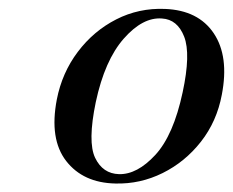

<svg xmlns="http://www.w3.org/2000/svg" viewBox="-20 -732 535 441"><path d="M359 -711.5Q435.5 -708.5 471 -655.5Q506.5 -602.5 489.5 -514.5Q478 -453 441.5 -406.5Q405 -360 353.5 -334.5Q302 -309 245 -310.5Q171 -312 132 -362.2Q93 -412.5 110.5 -503.5Q122.5 -565 158.8 -613Q195 -661 247 -687.5Q299 -714 359 -711.5ZM253.5 -332Q295 -331 336.8 -376.2Q378.5 -421.5 399.5 -520Q418.5 -608 403 -647.8Q387.5 -687.5 352 -689.5Q308 -693 264.2 -643.2Q220.5 -593.5 200 -497.5Q181 -406 198.5 -369.5Q216 -333 253.5 -332Z"/></svg>

Font: Fraunces 72pt S000
Style: Italic
Weight: 400
Italic angle: -16°
Version: Version 1.000; ttfautohint (v1.8.3)